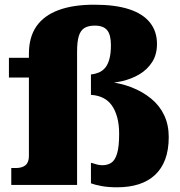

<svg xmlns="http://www.w3.org/2000/svg" viewBox="-20 -787 768 817"><path d="M18 -541H164V-457H18ZM414 -433 462 -456V-412L434 -440Q492 -434 539.5 -415.5Q587 -397 623 -367.5Q659 -338 678.5 -297Q698 -256 698 -204Q698 -149 683 -109Q668 -69 639.5 -42.5Q611 -16 570.5 -3Q530 10 478 10Q440 10 411 4.5Q382 -1 367 -7V-94Q371 -94 377.5 -91.5Q384 -89 394.5 -86.5Q405 -84 416 -84Q437 -84 453 -94Q469 -104 478 -133Q487 -162 487 -217Q487 -258 478.5 -288.5Q470 -319 455 -339.5Q440 -360 418.5 -370.5Q397 -381 371 -383H367V-470Q385 -472 400.5 -478.5Q416 -485 427.5 -498.5Q439 -512 445.5 -536Q452 -560 452 -595Q452 -639 436 -658.5Q420 -678 383 -678Q356 -678 339.5 -668Q323 -658 315.5 -634Q308 -610 308 -568V0H28V-72H47Q74 -72 88.5 -84Q103 -96 103 -123V-558Q103 -629 135 -675Q167 -721 229 -744Q291 -767 381 -767Q471 -767 530 -747.5Q589 -728 618.5 -690.5Q648 -653 648 -600Q648 -555 627.5 -523Q607 -491 573.5 -471Q540 -451 498.5 -441.5Q457 -432 414 -433Z"/></svg>

Font: Roboto Serif ExtraBold
Style: Regular
Weight: 800
Designer: Greg Gazdowicz
Foundry: Commercial Type
Version: Version 1.008